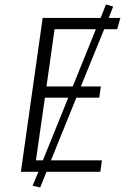

<svg xmlns="http://www.w3.org/2000/svg" viewBox="-20 -765 556 855"><path d="M516 -685 502 -635H444L340 -380H429L422 -330H320L207 -51H434L427 0H187L159 70L125 62L151 0H73L170 -685H428L452 -745L484 -736L464 -685ZM407 -635H223L187 -380H304ZM284 -330H180L140 -51H171Z"/></svg>

Font: FiraGO Light
Style: Italic
Weight: 300
Italic angle: -8°
Designer: bBox Type GmbH
Foundry: bBox Type GmbH
Version: Version 1.001